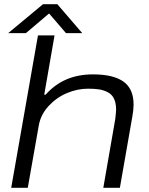

<svg xmlns="http://www.w3.org/2000/svg" viewBox="-20 -891 707 911"><path d="M19 -733.9 184.1 -871.1H252L370.1 -733.9H293L212.9 -827.1L103 -733.9ZM33.2 0 160.2 -723.1H238.8L189.9 -441.9H196.8Q281.2 -538.1 420.9 -538.1Q517.6 -538.1 565.7 -503.9Q613.8 -469.7 613.8 -395Q613.8 -369.1 607.9 -337.9L548.8 0H470.2L526.9 -326.2Q530.8 -360.4 530.8 -371.1Q530.8 -401.9 521.2 -422.1Q511.7 -442.4 492.7 -452.6Q473.6 -462.9 451.7 -466.6Q429.7 -470.2 397.9 -470.2Q347.2 -470.2 297.4 -449.2Q247.6 -428.2 210.2 -387.5Q172.9 -346.7 164.1 -295.9L111.8 0Z"/></svg>

Font: Archivo Expanded Light
Style: Italic
Weight: 300
Width: 7
Italic angle: -10°
Designer: Hector Gatti
Foundry: Omnibus-Type
Version: Version 2.001